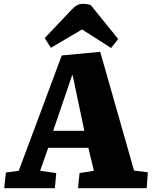

<svg xmlns="http://www.w3.org/2000/svg" viewBox="-20 -984 797 1004"><path d="M504 -713 681 -92 753 -83 747 0H388L396 -79L471 -91L442 -211H232L190 -91L274 -79L267 0H2L11 -82L78 -91L303 -694ZM258 -300H421L360 -590H357ZM598 -780 561 -733 409 -830 246 -734 214 -785 355 -934Q370 -950 384 -957Q398 -964 413 -964Q423 -964 434 -962.5Q445 -961 455 -957Z"/></svg>

Font: Literata ExtraBold
Style: Italic
Weight: 800
Italic angle: -2°
Designer: Latin by Veronika Burian and Jose Scaglione. Greek by Irene Vlachou. Cyrillic by Vera Evstafieva
Foundry: TypeTogether
Version: Version 3.002